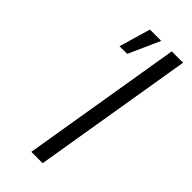

<svg xmlns="http://www.w3.org/2000/svg" viewBox="-234 -774 820 820"><g transform="rotate(45 176.0 -364.0)"><path d="M338.4 -727.5 217.8 0H149.4L270 -727.5ZM96.7 -585.4 138.2 -727.5H206.5L143.1 -585.4Z"/></g></svg>

Font: Inter 20pt Light
Style: Italic
Weight: 300
Italic angle: -9.3988°
Version: Version 4.001;git-66647c0bb